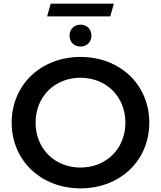

<svg xmlns="http://www.w3.org/2000/svg" viewBox="-20 -1022 882 1052"><path d="M258 -1002 238 -932H584L604 -1002ZM421 -767C455 -767 481 -791 481 -827C481 -863 455 -887 421 -887C387 -887 361 -863 361 -827C361 -791 387 -767 421 -767ZM421 10C638 10 798 -142 798 -350C798 -558 638 -710 421 -710C204 -710 44 -557 44 -350C44 -143 204 10 421 10ZM421 -104C280 -104 175 -207 175 -350C175 -493 280 -596 421 -596C562 -596 667 -493 667 -350C667 -207 562 -104 421 -104Z"/></svg>

Font: Talent
Style: Bold
Weight: 600
Designer: Mike Powis
Version: Version 1.001;hotconv 1.0.109;makeotfexe 2.5.65596